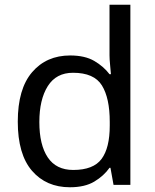

<svg xmlns="http://www.w3.org/2000/svg" viewBox="-20 -780 655 810"><path d="M275 10Q175 10 115 -59.5Q55 -129 55 -267Q55 -405 115.5 -475.5Q176 -546 276 -546Q338 -546 377.5 -523Q417 -500 442 -467H448Q447 -480 444.5 -505.5Q442 -531 442 -546V-760H530V0H459L446 -72H442Q418 -38 378 -14Q338 10 275 10ZM289 -63Q374 -63 408.5 -109.5Q443 -156 443 -250V-266Q443 -366 410 -419.5Q377 -473 288 -473Q217 -473 181.5 -416.5Q146 -360 146 -265Q146 -169 181.5 -116Q217 -63 289 -63Z"/></svg>

Font: Noto Sans Adlam
Style: Regular
Weight: 400
Designer: Mark Jamra, Neil Patel
Foundry: JamraPatel LLC
Version: Version 3.001